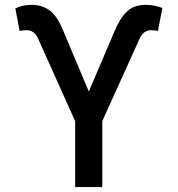

<svg xmlns="http://www.w3.org/2000/svg" viewBox="-20 -757 719 777"><path d="M284.2 0V-266.6L133.8 -601.6Q126 -618.7 114.5 -626.7Q103 -634.8 85.9 -634.8Q79.6 -634.8 71.3 -633.8Q63 -632.8 59.6 -630.9L42 -723.1Q58.1 -730.5 73.7 -733.9Q89.4 -737.3 108.4 -737.3Q148.9 -737.3 179.9 -715.6Q210.9 -693.8 235.4 -633.8L339.4 -386.7L444.3 -632.3Q465.8 -683.6 493.7 -710.4Q521.5 -737.3 570.3 -737.3Q588.4 -737.3 604.5 -734.1Q620.6 -731 637.2 -724.6L618.7 -630.9Q615.7 -632.8 607.7 -633.8Q599.6 -634.8 592.8 -634.8Q576.2 -634.8 564.7 -626.5Q553.2 -618.2 545.4 -601.6L394 -267.1V0Z"/></svg>

Font: Inter 16pt Medium
Style: Regular
Weight: 500
Version: Version 4.001;git-66647c0bb